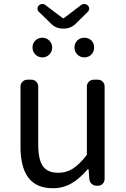

<svg xmlns="http://www.w3.org/2000/svg" viewBox="-20 -951 646 983"><path d="M250 12.7Q85 12.7 85 -199.2V-508.8Q85 -522.5 95.2 -532.7Q105.5 -543 120.1 -543H141.6Q155.3 -543 165.5 -532.7Q175.8 -522.5 175.8 -508.8V-210Q175.8 -133.8 199.7 -100.1Q223.6 -66.4 278.3 -66.4Q318.4 -66.4 351.1 -86.4Q383.8 -106.4 421.9 -154.3Q424.8 -158.2 424.8 -162.1V-508.8Q424.8 -522.5 435.1 -532.7Q445.3 -543 460 -543H481.4Q496.1 -543 505.9 -532.7Q515.6 -522.5 515.6 -508.8V-35.2Q515.6 -20.5 505.9 -10.3Q496.1 0 481.4 0H474.6Q460 0 449.2 -9.8Q438.5 -19.5 437.5 -34.2L433.6 -84Q432.6 -85 431.2 -85Q429.7 -85 428.7 -84Q387.7 -36.1 345.2 -11.7Q302.7 12.7 250 12.7ZM178.7 -922.9Q185.5 -929.7 195.3 -930.7Q196.3 -930.7 197.3 -930.7Q206.1 -930.7 212.9 -924.8L300.8 -858.4Q301.8 -857.4 303.7 -857.4Q305.7 -857.4 307.6 -858.4L394.5 -924.8Q402.3 -930.7 411.1 -930.7Q412.1 -930.7 412.1 -930.7Q422.9 -929.7 429.7 -922.9Q436.5 -916 436.5 -906.7Q436.5 -897.5 429.7 -890.6L367.2 -829.1Q341.8 -804.7 307.6 -804.7H301.8Q266.6 -804.7 242.2 -829.1L178.7 -890.6Q171.9 -897.5 171.9 -906.7Q171.9 -916 178.7 -922.9ZM197.3 -657.2Q175.8 -657.2 161.1 -671.9Q146.5 -686.5 146.5 -708Q146.5 -729.5 161.1 -743.7Q175.8 -757.8 197.3 -757.8Q217.8 -757.8 232.4 -743.2Q247.1 -728.5 247.1 -707.5Q247.1 -686.5 232.4 -671.9Q217.8 -657.2 197.3 -657.2ZM447.8 -671.9Q433.6 -657.2 412.1 -657.2Q390.6 -657.2 376 -671.9Q361.3 -686.5 361.3 -708Q361.3 -729.5 376 -743.7Q390.6 -757.8 412.1 -757.8Q433.6 -757.8 447.8 -743.7Q461.9 -729.5 461.9 -708Q461.9 -686.5 447.8 -671.9Z"/></svg>

Font: Gen Jyuu GothicL Regular
Style: Regular
Weight: 400
Designer: [Source Han Sans]
Ryoko NISHIZUKA  (kana & ideographs); Paul D. Hunt (Latin, Greek & Cyrillic); Wenlong ZHANG  (bopomofo
Version: Version 1.002.20150607